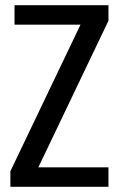

<svg xmlns="http://www.w3.org/2000/svg" viewBox="-20 -720 458 740"><path d="M20 -60 318 -683 354 -625H36V-700H398V-640L100 -17L63 -75H398V0H20Z"/></svg>

Font: Pathway Extreme Condensed Medium
Style: Regular
Weight: 500
Width: 3
Version: Version 1.001;gftools[0.9.26]